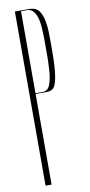

<svg xmlns="http://www.w3.org/2000/svg" viewBox="-100 -945 461 984"><g transform="rotate(-10 130.5 -453.0)"><path d="M85 0V-471.7H143.6C158.2 -471.7 169.9 -475.6 177.7 -483.4C197.3 -502 207 -566.4 207 -674.8V-738.3C207 -769.5 206.1 -793.9 203.1 -812.5C200.2 -835 196.3 -852.5 188.5 -868.2C180.7 -883.8 169.9 -906.2 127 -906.2H53.7V0ZM85 -902.3H119.1C128.9 -901.4 136.7 -898.4 143.6 -892.6C163.1 -876 173.8 -841.8 175.8 -792L177.7 -745.1V-665V-645.5C177.7 -630.9 176.8 -609.4 174.8 -580.1C173.8 -551.8 168.9 -526.4 161.1 -505.9C154.3 -485.4 140.6 -475.6 122.1 -475.6H85Z"/></g></svg>

Font: Caledo
Style: Light
Weight: 300
Designer: BSozoo
Foundry: BSozoo
Version: Version 002.000